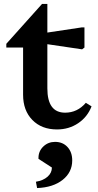

<svg xmlns="http://www.w3.org/2000/svg" viewBox="-20 -643 496 973"><path d="M269 13Q191 13 144 -35Q97 -83 97 -163V-402H12V-421L193 -623H220V-478L393 -504H408V-402L396 -393L220 -419V-195Q220 -72 310 -72Q372 -72 415 -122L444 -104Q423 -50 376 -18.5Q329 13 269 13ZM168 310 162 278Q199 272 221 252.5Q243 233 243 206L175 162V157Q175 123 199.5 99.5Q224 76 259 76Q298 76 322 102Q346 128 346 170Q346 230 297.5 268.5Q249 307 168 310Z"/></svg>

Font: Platypi Medium
Style: Regular
Weight: 500
Designer: David Sargent
Foundry: Bolt Cutter Type
Version: Version 1.200; ttfautohint (v1.8.4.7-5d5b)